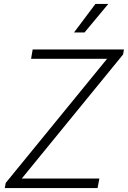

<svg xmlns="http://www.w3.org/2000/svg" viewBox="-20 -950 646 970"><path d="M9 -26 521 -653H137L145 -700H606L602 -675L90 -48H482L473 0H4ZM462 -930H527L407 -786H354Z"/></svg>

Font: Bai Jamjuree Light
Style: Italic
Weight: 300
Italic angle: -10°
Version: Version 1.000; ttfautohint (v1.6)